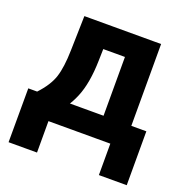

<svg xmlns="http://www.w3.org/2000/svg" viewBox="-124 -641 880 914"><g transform="rotate(20 316.0 -184.0)"><path d="M149.9 -528.3H291L286.6 -353Q284.2 -238.8 254.4 -166.5Q224.6 -94.2 177.7 -54.9Q130.9 -15.6 76.2 0H47.9L46.4 -112.3L61.5 -113.8Q111.3 -167 127.4 -217Q143.6 -267.1 145.5 -353ZM188 -528.3H538.6V0H397.9V-411.6H188ZM16.6 -113.8H614.7V159.2H473.6V0H160.2V159.2H16.1Z"/></g></svg>

Font: RobotoDEMO
Style: Regular
Weight: 400
Designer: Christian Robertson
Foundry: Google
Version: Version 2.136